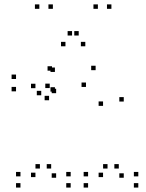

<svg xmlns="http://www.w3.org/2000/svg" viewBox="-20 -836 660 866"><path d="M603.8 10V-10H583.8V10ZM603.8 -40.5V-60.5H583.8V-40.5ZM515.8 -75.8V-95.8H495.8V-75.8ZM538.2 -34.3V-54.3H518.2V-34.3ZM538.2 -378V-398H518.2V-378ZM411.3 -519.5V-539.5H391.3V-519.5ZM204.3 -438.8V-458.8H184.3V-438.8ZM201.3 -383.8V-403.8H181.3V-383.8ZM367.8 -443.8V-463.8H347.8V-443.8ZM444.8 -358.5V-378.5H424.8V-358.5ZM444.8 -37.2V-57.2H424.8V-37.2ZM465 -75.8V-95.8H445V-75.8ZM377.3 -40.5V-60.5H357.3V-40.5ZM377.3 10V-10H357.3V10ZM298.8 10V-10H278.8V10ZM298.8 -40.5V-60.5H278.8V-40.5ZM210.8 -75.8V-95.8H190.8V-75.8ZM233.2 -34.3V-54.3H213.2V-34.3ZM233.2 -415.7V-435.7H213.2V-415.7ZM227.7 -422.7V-442.7H207.7V-422.7ZM227.7 -511.5V-531.5H207.7V-511.5ZM214.5 -517.2V-537.2H194.5V-517.2ZM52.3 -479.7V-499.7H32.3V-479.7ZM52.3 -424V-444H32.3V-424ZM166 -406.3V-426.3H146V-406.3ZM139.8 -438.3V-458.3H119.8V-438.3ZM139.8 -37.2V-57.2H119.8V-37.2ZM160 -75.8V-95.8H140V-75.8ZM72.3 -40.5V-60.5H52.3V-40.5ZM72.3 10V-10H52.3V10ZM218.5 -796.2V-816.2H198.5V-796.2ZM335 -675.8V-695.8H315V-675.8ZM305 -675.8V-695.8H285V-675.8ZM421.5 -796.2V-816.2H401.5V-796.2ZM482.5 -796.2V-816.2H462.5V-796.2ZM364.8 -627.2V-647.2H344.8V-627.2ZM275.2 -627.2V-647.2H255.2V-627.2ZM157.5 -796.2V-816.2H137.5V-796.2Z"/></svg>

Font: Monaspace Xenon Dots Var
Style: Regular
Weight: 400
Designer: Riley Cran and the Lettermatic Team
Version: Version 1.100 (Monaspace Xenon Dots)